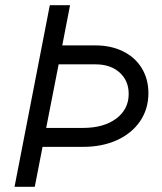

<svg xmlns="http://www.w3.org/2000/svg" viewBox="-20 -720 624 740"><path d="M250 -700 220 -545H348Q408 -545 454.5 -522Q501 -499 526.5 -457Q552 -415 552 -361Q552 -300 520 -253Q488 -206 431 -180Q374 -154 300 -154H144L114 0H36L172 -700ZM476 -358Q476 -409 441 -440.5Q406 -472 348 -472H206L158 -227H300Q380 -227 428 -263Q476 -299 476 -358Z"/></svg>

Font: MedMera Sans
Style: Italic
Weight: 400
Italic angle: -11°
Designer: Kasper Nordkvist
Foundry: UNCUT.wtf
Version: Version 1.300